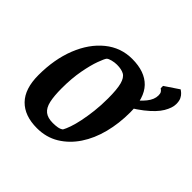

<svg xmlns="http://www.w3.org/2000/svg" viewBox="-152 -712 864 864"><g transform="rotate(45 280.5 -279.5)"><path d="M194 11Q115 11 72.5 -32.5Q30 -76 30 -163Q30 -264 61.5 -343Q93 -422 149 -467.5Q205 -513 277 -513Q358 -513 399.5 -470Q441 -427 441 -336Q441 -266 425 -203.5Q409 -141 377 -93Q345 -45 299 -17Q253 11 194 11ZM228 -56Q245 -56 258.5 -58.5Q272 -61 281 -68Q288 -80 296 -103Q304 -126 310.5 -157.5Q317 -189 321.5 -227.5Q326 -266 326 -310Q326 -368 318 -397.5Q310 -427 293 -436.5Q276 -446 247 -446Q233 -446 217 -442Q201 -438 195 -432Q189 -425 177 -392.5Q165 -360 155.5 -309Q146 -258 146 -195Q146 -146 153 -115Q160 -84 178 -70Q196 -56 228 -56ZM346 -306 345 -343Q375 -359 405 -380.5Q435 -402 456 -428Q477 -454 477 -480Q477 -492 473 -498.5Q469 -505 461 -510V-525L528 -570Q533 -567 541 -560Q549 -553 555 -541Q561 -529 561 -509Q561 -485 542.5 -453.5Q524 -422 477.5 -385.5Q431 -349 346 -306Z"/></g></svg>

Font: Faustina SemiBold
Style: Italic
Weight: 600
Italic angle: -8°
Designer: Alfonso Garcia
Foundry: http://www.omnibus-type.com
Version: Version 1.200